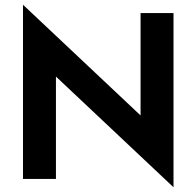

<svg xmlns="http://www.w3.org/2000/svg" viewBox="-20 -755 827 810"><path d="M712 -700V35L216 -432V0H77V-735L573 -268V-700Z"/></svg>

Font: Venryn Sans SemiBold
Style: Regular
Weight: 600
Designer: Owen Earl, indestructible type* (font) & Cristiano Sobral (main changes)
Version: Version 3.60;October 28, 2020;FontCreator 13.0.0.2681 64-bit